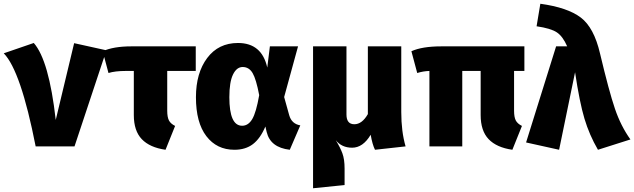

<svg xmlns="http://www.w3.org/2000/svg" viewBox="-41 -780 3379 1023"><path d="M139 -551Q220 -459 256 -141L354 -550L526 -512L356 0H149Q70 -403 -21 -496Z M1002 -402H850V-190Q850 -156 859 -138.5Q868 -121 892 -109L841 18Q757 6 714.5 -38.5Q672 -83 672 -167V-402H630Q572 -402 537 -391L506 -507Q564 -533 658 -533H1002Z M1227 -551Q1354 -551 1383 -420L1397 -533H1547L1473 -263L1500 -166Q1513 -120 1559 -112L1503 18Q1400 6 1380 -76L1373 -106Q1346 -42 1306.5 -12Q1267 18 1208 18Q1114 18 1058.5 -54.5Q1003 -127 1003 -262Q1003 -391 1063 -471Q1123 -551 1227 -551ZM1252 -423Q1220 -423 1200.5 -383Q1181 -343 1181 -262Q1181 -110 1249 -110Q1282 -110 1303 -145.5Q1324 -181 1340 -273Q1324 -358 1305 -390.5Q1286 -423 1252 -423Z M2120 0 1957 18Q1943 -10 1934 -62Q1893 7 1835 7Q1780 7 1748 -33Q1772 6 1783.5 37.5Q1795 69 1795 118V206L1627 223V-533H1805V-170Q1805 -118 1847 -118Q1888 -118 1919 -172V-533H2097V-183Q2097 -79 2120 0Z M2753 -402H2698V-190Q2698 -156 2707 -138.5Q2716 -121 2740 -109L2689 18Q2605 6 2562.5 -38.5Q2520 -83 2520 -167V-402H2422V0H2247V-402Q2214 -401 2182 -391L2151 -507Q2208 -533 2310 -533H2753Z M2838 -760Q2983 -740 3053.5 -686.5Q3124 -633 3156 -495Q3204 -293 3235.5 -200.5Q3267 -108 3318 -37L3145 18Q3099 -61 3073 -148Q3047 -235 3023 -395L2938 18L2762 -21L2922 -533H2981Q2958 -586 2926 -607.5Q2894 -629 2818 -640Z"/></svg>

Font: FiraGO ExtraBold
Style: Regular
Weight: 800
Designer: bBox Type
Foundry: bBox Type GmbH
Version: Version 1.001;PS 001.001;hotconv 1.0.88;makeotf.lib2.5.64775